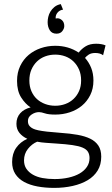

<svg xmlns="http://www.w3.org/2000/svg" viewBox="-20 -704 546 935"><path d="M212 -596Q212 -608 215 -621.5Q218 -635 225.5 -647.5Q233 -660 245 -670Q257 -680 276 -684L287 -657Q271 -655 261 -643.5Q251 -632 251 -618V-614H253Q254 -614 255.5 -614.5Q257 -615 259 -615Q272 -615 282.5 -605Q293 -595 293 -577Q293 -565 283.5 -552.5Q274 -540 255 -540Q233 -540 222.5 -556.5Q212 -573 212 -596ZM39 85Q39 44 59 15.5Q79 -13 113 -28Q89 -39 74.5 -57Q60 -75 60 -101Q60 -132 78.5 -152.5Q97 -173 129 -181Q103 -198 83 -229.5Q63 -261 63 -310Q63 -351 78.5 -383Q94 -415 119.5 -436.5Q145 -458 178.5 -469.5Q212 -481 249 -481Q313 -481 363 -448Q378 -467 398 -479Q418 -491 448 -491Q475 -491 494 -483L482 -435Q468 -446 444 -446Q424 -446 412 -438Q400 -430 394 -422Q413 -401 424 -373.5Q435 -346 435 -312Q435 -272 419.5 -241Q404 -210 378.5 -189Q353 -168 319.5 -157Q286 -146 249 -146Q216 -146 198.5 -152Q181 -158 170 -158Q151 -158 133.5 -146Q116 -134 116 -115Q116 -107 118 -100.5Q120 -94 126 -88Q132 -82 141 -77.5Q150 -73 166.5 -69.5Q183 -66 209 -63Q235 -60 276 -57Q321 -54 357.5 -47.5Q394 -41 419.5 -28.5Q445 -16 459 5Q473 26 473 59Q473 98 455.5 126.5Q438 155 407 173.5Q376 192 334 201.5Q292 211 244 211Q200 211 162.5 204Q125 197 97.5 182Q70 167 54.5 143Q39 119 39 85ZM123 -312Q123 -283 133 -260Q143 -237 160 -221.5Q177 -206 200 -197.5Q223 -189 249 -189Q275 -189 298 -197.5Q321 -206 338 -222Q355 -238 365 -260.5Q375 -283 375 -312Q375 -342 365 -365Q355 -388 338 -404.5Q321 -421 298 -429.5Q275 -438 249 -438Q223 -438 200 -429.5Q177 -421 160 -404.5Q143 -388 133 -365Q123 -342 123 -312ZM254 -5Q227 -7 204 -8.5Q181 -10 161 -14Q135 -3 116 21Q97 45 97 77Q97 101 108.5 118Q120 135 140 146.5Q160 158 187 163Q214 168 246 168Q282 168 313.5 161Q345 154 367.5 141Q390 128 403 109Q416 90 416 66Q416 48 408.5 35.5Q401 23 382.5 15Q364 7 332.5 2.5Q301 -2 254 -5Z"/></svg>

Font: Post Grotesk Light
Style: Light
Weight: 300
Version: Version 1.0